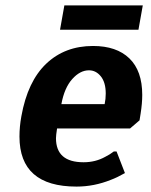

<svg xmlns="http://www.w3.org/2000/svg" viewBox="-20 -680 560 710"><path d="M52 -175Q52 -212 59 -250Q82 -379 151 -444.5Q220 -510 324 -510Q411 -510 458.5 -464Q506 -418 506 -329Q506 -298 500 -260L496 -235L461 -205H191Q187 -179 187 -169Q187 -80 289 -80Q333 -80 369 -100Q387 -109 401 -120H411L442 -40Q412 -23 390 -15Q328 10 263 10Q52 10 52 -175ZM367 -295Q371 -314 371 -334Q371 -375 353 -397.5Q335 -420 309 -420Q276 -420 247 -387.5Q218 -355 207 -295ZM202 -570 218 -660H508L492 -570Z"/></svg>

Font: Scada
Style: Bold Italic
Weight: 700
Italic angle: -10°
Version: Version 4.000